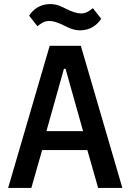

<svg xmlns="http://www.w3.org/2000/svg" viewBox="-20 -923 640 943"><path d="M581 0 377 -698H224L20 0H134L187 -186H409L462 0ZM388 -279H208L294 -585H302ZM374 -774C423 -774 457 -800 477 -831L436 -883C416 -866 400 -857 378 -857C357 -857 334 -865 304 -880C282 -891 259 -903 226 -903C177 -903 143 -877 123 -846L164 -794C184 -811 200 -820 222 -820C243 -820 266 -812 296 -797C318 -786 341 -774 374 -774Z"/></svg>

Font: IBM Plex Mono Medm
Style: Regular
Weight: 500
Monospace: yes
Designer: Mike Abbink, Paul van der Laan, Pieter van Rosmalen
Foundry: Bold Monday
Version: Version 2.004